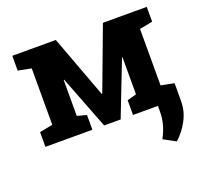

<svg xmlns="http://www.w3.org/2000/svg" viewBox="-127 -678 1115 1047"><g transform="rotate(-20 430.5 -155.0)"><path d="M44.4 0V-85.4L120.6 -100.1V-427.7L44.4 -442.4V-528.3H120.6H296.9L431.6 -166H434.6L570.3 -528.3H749H824.7V-442.4L749 -427.7V-100.1L824.7 -85.4V0H552.7V-85.4L606.4 -100.1V-314.5L603.5 -314.9L481 0H385.3L265.6 -309.1L262.7 -308.6V-100.1L316.9 -85.4V0ZM728 217.3 657.7 179.2Q676.8 145 687 108.6Q697.3 72.3 697.3 27.3V-79.1H825.2L824.7 20.5Q824.7 77.6 796.6 129.6Q768.6 181.6 728 217.3Z"/></g></svg>

Font: Roboto Slab LO
Style: Bold
Weight: 700
Designer: Google
Version: Version 2.000